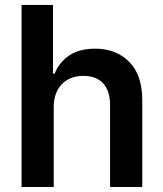

<svg xmlns="http://www.w3.org/2000/svg" viewBox="-20 -747 653 767"><path d="M66.1 0V-727.3H191.8V-452.8H198.2Q217 -499.3 257.3 -525.9Q297.6 -552.6 360.4 -552.6Q444.6 -552.6 496.8 -499.3Q548.3 -446.7 548.3 -347.3V0H419.7V-327.4Q419.7 -383.9 392.2 -413.9Q364.7 -443.9 312.5 -443.9Q284.4 -443.9 262.4 -434.7Q240.4 -425.4 225.3 -408.9Q210.2 -392.4 202.4 -369.7Q194.6 -346.9 194.6 -319.6V0Z"/></svg>

Font: Inter P Semi Bold
Style: Regular
Weight: 600
Designer: Rasmus Andersson
Foundry: rsms
Version: Version 3.018;git-588b23468